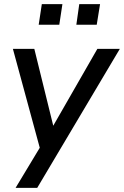

<svg xmlns="http://www.w3.org/2000/svg" viewBox="-20 -723 596 923"><path d="M55 180 184 -34 177 9 42 -488H145L245 -82H215L448 -488H556L159 180ZM347 -604 361 -703H461L445 -604ZM166 -604 181 -703H280L265 -604Z"/></svg>

Font: Nunito Sans 12pt ExtraLight 12pt SemiBold
Style: Italic
Weight: 600
Italic angle: -9°
Version: Version 3.101;gftools[0.9.27]